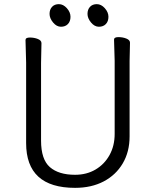

<svg xmlns="http://www.w3.org/2000/svg" viewBox="-20 -888 750 926"><path d="M180 -680 178 -584V-210Q178 -119 220.5 -82Q263 -45 342 -45Q398 -45 441 -70.5Q484 -96 508.5 -140.5Q533 -185 533 -242V-595L530 -697Q530 -709 551 -709Q572 -709 589.5 -702Q607 -695 607 -682L605 -594V-230Q605 -156 572 -100Q539 -44 480 -13Q421 18 342 18Q106 18 106 -198V-586L103 -695Q103 -707 124 -707Q145 -707 162.5 -700Q180 -693 180 -680ZM320 -807Q320 -785 307.5 -772Q295 -759 274 -759Q253 -759 236 -779.5Q219 -800 219 -821Q219 -842 231 -855Q243 -868 264 -868Q285 -868 302.5 -848.5Q320 -829 320 -807ZM503 -807Q503 -785 490.5 -772Q478 -759 457 -759Q436 -759 419 -779.5Q402 -800 402 -821Q402 -842 414 -855Q426 -868 447 -868Q468 -868 485.5 -848.5Q503 -829 503 -807Z"/></svg>

Font: ToneOZ-Pinyin-WenKai-Regular
Style: Regular
Weight: 400
Designer: Fontworks Inc.
Foundry: ToneOZ
Version: Version 0.240331